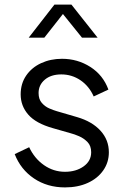

<svg xmlns="http://www.w3.org/2000/svg" viewBox="-20 -804 549 836"><path d="M263 12Q319 12 362 -7.5Q405 -27 429.5 -62Q454 -97 454 -141Q454 -195 417.5 -235Q381 -275 316 -294L227 -320Q213 -324 194.5 -332Q176 -340 162 -356Q148 -372 148 -399Q148 -434 175 -457Q202 -480 247 -480Q293 -480 330.5 -454.5Q368 -429 388 -384L452 -414Q429 -477 373.5 -512.5Q318 -548 250 -548Q200 -548 159 -529Q118 -510 94 -475Q70 -440 70 -393Q70 -343 103 -305Q136 -267 210 -246L287 -224Q303 -220 324 -211Q345 -202 361 -185.5Q377 -169 377 -141Q377 -103 344 -79.5Q311 -56 263 -56Q213 -56 171.5 -85Q130 -114 107 -163L44 -133Q70 -66 128 -27Q186 12 263 12ZM105 -640H173L254 -743L337 -640H405L291 -784H217Z"/></svg>

Font: Plus Jakarta Sans
Style: Regular
Weight: 400
Designer: Gumpita Rahayu
Foundry: Tokotype
Version: Version 2.004; ttfautohint (v1.8.3)